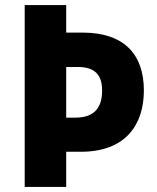

<svg xmlns="http://www.w3.org/2000/svg" viewBox="-20 -734 618 754"><path d="M545 -379C545 -521 467 -606 304 -606H240V-714H77V0H240V-138H297C479 -138 545 -250 545 -379ZM275 -272H240V-471H286C351 -471 381 -441 381 -379C381 -303 343 -272 275 -272Z"/></svg>

Font: Noto Sans Gurmukhi UI SemiCondensed ExtraBold
Style: Regular
Weight: 800
Width: 4
Designer: Jelle Bosma - Monotype Design Team
Foundry: Monotype Imaging Inc.
Version: Version 2.004